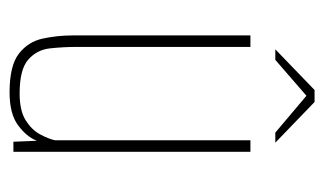

<svg xmlns="http://www.w3.org/2000/svg" viewBox="-158 -511 677 401"><g transform="rotate(90 180.5 -310.5)"><path d="M173 8Q117 8 92 -11.5Q67 -31 60.5 -61.5Q54 -92 54 -123V-495H78V-132Q78 -104 81 -76.5Q84 -49 104.5 -31Q125 -13 175 -13Q211 -13 231 -25.5Q251 -38 260.5 -55.5Q270 -73 273 -87V-495H297V0H276L274 -49Q266 -28 242 -10Q218 8 173 8ZM83 -547 168 -629H193L278 -547H257L180 -612L105 -547Z"/></g></svg>

Font: Alumni Sans Thin
Style: Regular
Weight: 100
Designer: Robert E. Leuschke
Foundry: Robert E. Leuschke
Version: Version 1.018